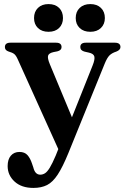

<svg xmlns="http://www.w3.org/2000/svg" viewBox="-20 -684 614 942"><path d="M253.5 79 266 47.5 67.5 -392Q59 -411.5 50 -418.8Q41 -426 21.5 -431.5Q4 -437.5 4 -453Q4 -474.5 31 -474.5H255Q282 -474.5 282 -453Q282 -437 261 -432L243 -428.5Q220 -423.5 216 -411.2Q212 -399 224.5 -369L333 -108.5L434.5 -363Q446.5 -393 442.8 -407Q439 -421 415.5 -426L395.5 -430.5Q374 -436 374 -453Q374 -474.5 401 -474.5H543.5Q571 -474.5 571 -453Q571 -439 551 -431Q529 -424 517.2 -412.2Q505.5 -400.5 494 -372.5L315.5 67Q287.5 135.5 263.2 172.5Q239 209.5 211 223.8Q183 238 144 238Q85.5 238 51.5 206.8Q17.5 175.5 17.5 130.5Q17.5 98 33.2 79.8Q49 61.5 75.5 61.5Q101 61.5 114.8 77Q128.5 92.5 137 118.5L143.5 137.5Q152 173 177.5 173Q189.5 173 200.5 166.2Q211.5 159.5 224 139.2Q236.5 119 253.5 79ZM218 -528Q185.5 -528 166.2 -546.5Q147 -565 147 -595.5Q147 -626.5 166.2 -645.2Q185.5 -664 218 -664Q251 -664 270 -645.2Q289 -626.5 289 -595.5Q289 -565.5 270 -546.8Q251 -528 218 -528ZM423 -528Q390.5 -528 371 -546.5Q351.5 -565 351.5 -595.5Q351.5 -626.5 371 -645.2Q390.5 -664 423 -664Q456 -664 475.2 -645.2Q494.5 -626.5 494.5 -595.5Q494.5 -565.5 475.2 -546.8Q456 -528 423 -528Z"/></svg>

Font: Fraunces 9pt S000 SemiBold
Style: Regular
Weight: 600
Version: Version 1.000; ttfautohint (v1.8.3)